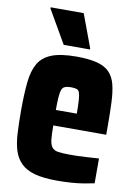

<svg xmlns="http://www.w3.org/2000/svg" viewBox="-98 -885 701 1029"><g transform="rotate(10 252.0 -370.5)"><path d="M288 84Q212 84 165 71Q118 58 90.5 31Q63 4 50.5 -35.5Q38 -75 35 -129Q32 -183 32 -251Q32 -342 38.5 -406Q45 -470 68 -510Q91 -550 140 -569.5Q189 -589 275 -589Q343 -589 387 -577.5Q431 -566 455 -541Q479 -516 489 -476.5Q499 -437 501.5 -381Q504 -325 504 -251V-204H216Q216 -157 219 -128.5Q222 -100 233 -86Q244 -72 267 -68.5Q290 -65 331 -65Q350 -65 373 -65.5Q396 -66 425.5 -68Q455 -70 488 -72V63Q465 68 432.5 73.5Q400 79 362.5 81.5Q325 84 288 84ZM329 -271V-288Q329 -334 327 -361Q325 -388 320.5 -401.5Q316 -415 304 -418.5Q292 -422 274 -422Q254 -422 241.5 -417Q229 -412 224 -398Q219 -384 217 -357Q215 -330 215 -288H342ZM196 -639 92 -819V-825H272L339 -645V-639Z"/></g></svg>

Font: Farlight84_Sys_V01
Style: Bold
Weight: 700
Designer: Monotype Design Team, Nadine Chahine and Nizar Qandah
Foundry: Monotype Imaging Inc.
Version: Version 2.004;October 31, 2024;FontCreator 14.0.0.2814 64-bi